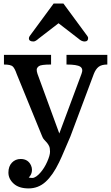

<svg xmlns="http://www.w3.org/2000/svg" viewBox="-20 -801 618 1070"><path d="M2 0ZM140.1 188.5Q152.8 190.9 161.4 190.7Q169.9 190.4 181.9 182.4Q193.8 174.3 205.1 161.1Q227.1 136.2 242.9 100.6Q258.8 64.9 258.8 44.4Q258.8 23.9 253.7 13.2Q248.5 2.4 241.7 -5.6Q234.9 -13.7 227.1 -21.5Q219.2 -29.3 214.4 -42.5L72.8 -389.2Q62.5 -419.4 51.3 -430.4Q40 -441.4 2 -441.4V-495.1H264.6V-441.4Q208.5 -441.4 196.8 -432.4Q185.1 -423.3 184.6 -413.6Q184.1 -403.8 189 -389.2L310.5 -57.1L434.1 -389.2Q445.3 -417.5 427.2 -429.4Q409.2 -441.4 350.6 -441.4V-495.1H578.1V-441.4Q545.9 -441.4 529.5 -428.5Q513.2 -415.5 502.9 -389.2L372.1 -40Q355 -1.5 339.8 35.2Q324.7 71.8 309.1 104Q274.4 175.8 233.9 212.4Q193.4 249 139.4 249Q85.4 249 56.2 222.4Q26.9 195.8 26.9 160.9Q26.9 126 46.4 105.5Q65.9 85 95.2 85Q137.2 85 153.3 122.1Q158.2 133.3 158.2 146Q158.2 170.4 140.1 188.5ZM195.3 -585.9Q177.7 -569.8 166.5 -569.8Q141.1 -569.8 141.1 -587.4Q141.1 -593.3 145.5 -600.1L278.8 -781.2H333.5L466.8 -600.1Q471.2 -593.3 471.2 -589.4Q471.2 -569.8 451.2 -569.8Q434.6 -569.8 417 -585.9L306.2 -671.4Z"/></svg>

Font: Arbutus Slab
Style: Regular
Weight: 400
Designer: Karolina Lach
Foundry: Karolina Lach
Version: Version 1.001; ttfautohint (v0.92) -l 10 -r 16 -G 200 -x 7 -